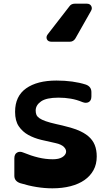

<svg xmlns="http://www.w3.org/2000/svg" viewBox="-20 -1010 604 1044"><path d="M390 -801Q379 -783 359 -783H261Q241 -783 235 -796.5Q229 -810 240 -824L357 -975Q367 -990 387 -990H452Q469 -990 476 -977.5Q483 -965 475 -951ZM265 14Q181 14 90 -14Q58 -25 58 -54V-149Q58 -172 73 -180.5Q88 -189 108 -180Q149 -163 188.5 -153.5Q228 -144 267 -144Q300 -144 318 -155Q336 -166 339 -181Q342 -196 328 -210.5Q314 -225 282 -232Q244 -240 204.5 -249.5Q165 -259 133.5 -276.5Q102 -294 82 -323.5Q62 -353 62 -402Q62 -487 122 -529.5Q182 -572 287 -572Q378 -572 447 -550Q477 -539 477 -509V-486Q477 -463 462.5 -455Q448 -447 428 -455Q397 -468 365 -473.5Q333 -479 298 -479Q232 -479 203 -458.5Q174 -438 174 -409Q174 -396 178 -386Q182 -376 194 -367.5Q206 -359 228.5 -351Q251 -343 287 -335L318 -328Q366 -317 401.5 -303Q437 -289 460.5 -269Q484 -249 495 -222Q506 -195 506 -159Q506 -117 488.5 -85Q471 -53 439.5 -31Q408 -9 363.5 2.5Q319 14 265 14Z"/></svg>

Font: OpenDyslexic3
Style: Bold
Weight: 700
Designer: Abelardo Gonzalez
Version: Version 1.000;PS 001.001;hotconv 1.0.56